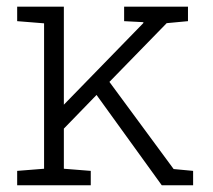

<svg xmlns="http://www.w3.org/2000/svg" viewBox="-20 -548 629 568"><path d="M30.8 0V-42.5L110.4 -48.8V-479L30.8 -485.4V-528.3H168.9V-238.3L403.8 -479.5L404.3 -482.4L347.2 -485.4V-528.3H536.1V-485.4L473.1 -479.5L303.7 -305.7L493.7 -47.9L551.3 -42.5V0H458.5L265.6 -267.1L168.9 -167.5V-48.8L248.5 -42.5V0Z"/></svg>

Font: Roboto Slab Light
Style: Regular
Weight: 300
Designer: Google
Version: Version 2.000; ttfautohint (v1.8.1.43-b0c9)